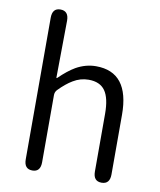

<svg xmlns="http://www.w3.org/2000/svg" viewBox="-88 -865 777 935"><g transform="rotate(10 301.0 -398.0)"><path d="M136 0Q95 0 95 -48V-748Q95 -796 135 -796Q176 -796 176 -748L173 -467Q173 -462 177 -465Q219 -506 255 -527Q303 -554 354 -554Q519 -554 519 -343V-48Q519 0 478 0Q437 0 437 -48V-333Q437 -411 411.5 -447Q386 -483 330 -483Q289 -483 253 -461Q221 -442 186 -406Q176 -395 176 -380V-48Q176 0 136 0Z"/></g></svg>

Font: Resource Han Rounded KR Normal
Style: Regular
Weight: 350
Designer: Cyano Hao (round all glyphs); Ryoko NISHIZUKA 西塚涼子 (kana, bopomofo & ideographs); Paul D. Hunt (Latin, Greek & Cyrillic)
Foundry: Cyano Hao
Version: 0.990